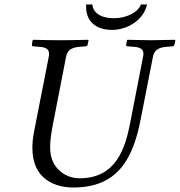

<svg xmlns="http://www.w3.org/2000/svg" viewBox="-20 -824 800 854"><path d="M306 10C503 10 572 -117 606 -295L660 -570C665 -598 681 -613 722 -616L747 -618C752 -618 755 -621 756 -626L760 -645L758 -647C713 -646 674 -645 652 -645C630 -645 592 -646 547 -647L545 -645L541 -626C540 -621 544 -618 547 -618L573 -616C605 -614 618 -605 618 -584C618 -580 617 -575 616 -570L559 -277C537 -165 497 -31 334 -31C288 -31 253 -52 230 -81C209 -108 203 -139 203 -171C203 -203 209 -237 215 -269L274 -572C280 -600 296 -613 336 -616L361 -618C366 -618 369 -621 370 -626L374 -645L372 -647C327 -646 287 -645 249 -645C211 -645 173 -646 128 -647L125 -645L122 -626C121 -621 124 -618 128 -618L153 -616C184 -614 198 -606 198 -585C198 -581 198 -577 197 -572L131 -236C126 -210 124 -187 124 -166C124 -22 231 10 306 10ZM479 -691C540 -691 617 -729 634 -804H607C593 -767 539 -743 488 -743C393 -743 391 -800 391 -804H363V-793C363 -736 399 -691 479 -691Z"/></svg>

Font: Libertinus Serif
Style: Italic
Weight: 400
Italic angle: -12°
Designer: Philipp H. Poll, Khaled Hosny
Foundry: Caleb Maclennan
Version: Version 7.050;RELEASE